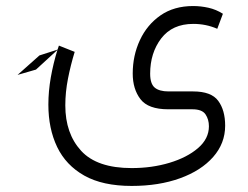

<svg xmlns="http://www.w3.org/2000/svg" viewBox="-20 -364 814 630"><path d="M98.1 -135.7 37.6 -118.2 109.4 -182.1 168.9 -201.2Q170.9 -208 173.3 -214.4L225.1 -193.8Q211.9 -150.9 203.1 -106.2Q194.3 -61.5 194.3 -18.1Q194.3 74.2 246.3 130.9Q298.3 187.5 412.1 187.5Q478.5 187.5 536.1 170.2Q593.8 152.8 629.6 122.1Q665.5 91.3 665.5 50.3Q665.5 27.8 654.3 11.2Q643.1 -5.4 611.3 -5.4H532.2Q466.3 -5.4 440.9 -38.6Q415.5 -71.8 415.5 -122.6Q415.5 -181.6 439 -232.2Q462.4 -282.7 506.6 -313.5Q550.8 -344.2 613.8 -344.2Q638.7 -344.2 663.8 -338.6Q689 -333 711.4 -318.8L692.9 -269.5Q656.2 -285.6 614.3 -285.6Q545.4 -285.6 509 -238Q472.7 -190.4 472.7 -122.1Q472.7 -89.4 487.5 -76.7Q502.4 -64 533.2 -64H613.8Q673.3 -64 696 -33.2Q718.8 -2.4 718.8 48.3Q718.8 106.4 679.4 151.1Q640.1 195.8 570.8 220.9Q501.5 246.1 412.1 246.1Q316.9 246.1 256.6 212.2Q196.3 178.2 167.5 118.2Q138.7 58.1 138.7 -21Q138.7 -64.5 146.7 -110.1Q154.8 -155.8 168.5 -200.2Z"/></svg>

Font: Vazirmatn UI NL ExtraLight
Style: Regular
Weight: 200
Designer: Saber Rastikerdar
Foundry: Saber Rastikerdar
Version: Version 33.003